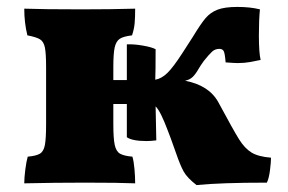

<svg xmlns="http://www.w3.org/2000/svg" viewBox="-20 -527 832 554"><path d="M762 -72Q762 -59 759 -35.5Q756 -12 750 0Q617 0 547 7Q520 -14 510 -32Q500 -50 488 -85L473 -127Q471 -132 462.5 -154.5Q454 -177 445.5 -194.5Q437 -212 429 -220Q429 -200 431 -122Q415 -120 403 -120Q362 -120 346 -131V-227H307V-169Q307 -128 311 -109Q315 -90 326.5 -83.5Q338 -77 362 -75Q366 -62 368 -39.5Q370 -17 370 2Q324 0 226 0Q136 0 50 2Q50 -14 53 -37.5Q56 -61 60 -75Q84 -77 95 -83.5Q106 -90 109.5 -108.5Q113 -127 113 -169V-333Q113 -373 109.5 -390Q106 -407 95.5 -413.5Q85 -420 59 -425Q50 -461 50 -502Q104 -500 215 -500Q302 -500 370 -502Q370 -477 368.5 -460Q367 -443 361 -425Q336 -422 325.5 -415Q315 -408 311 -390.5Q307 -373 307 -333V-296H346V-399Q366 -400 392 -395.5Q418 -391 429 -385Q429 -319 428 -297Q446 -300 463 -316.5Q480 -333 507 -375L536 -420Q559 -458 573 -474.5Q587 -491 607.5 -499Q628 -507 665 -507Q702 -507 730 -500Q727 -470 727 -425Q727 -375 732 -354Q718 -351 701.5 -348Q685 -345 666 -345Q657 -345 631 -347Q629 -373 625.5 -379.5Q622 -386 613 -386Q601 -386 592.5 -378.5Q584 -371 568 -351Q558 -337 554 -330Q545 -314 536.5 -305.5Q528 -297 514 -294Q583 -281 610 -232Q653 -152 669.5 -125.5Q686 -99 705.5 -87Q725 -75 762 -72Z"/></svg>

Font: Vollkorn SC Black
Style: Regular
Weight: 900
Designer: Friedrich Althausen
Foundry: Friedrich Althausen
Version: Version 4.015